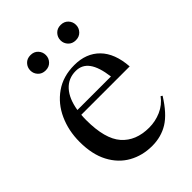

<svg xmlns="http://www.w3.org/2000/svg" viewBox="-208 -800 909 909"><g transform="rotate(-45 246.5 -346.0)"><path d="M277 -522Q356 -522 403.8 -473.5Q451.5 -425 458 -332H134Q132.5 -315.5 132.5 -297.5Q132.5 -172 181 -116.8Q229.5 -61.5 318.5 -61.5Q360 -61.5 398.5 -78.2Q437 -95 462 -129L470 -123.5Q423.5 -49 375.8 -19.5Q328 10 267.5 10Q202.5 10 150.2 -19.2Q98 -48.5 67.8 -105.8Q37.5 -163 37.5 -247Q37.5 -321.5 65.8 -384Q94 -446.5 147.8 -484.2Q201.5 -522 277 -522ZM262 -497.5Q212 -497.5 179.8 -462Q147.5 -426.5 137 -361H361.5Q352.5 -431 328.2 -464.2Q304 -497.5 262 -497.5ZM163.5 -599.5Q140 -599.5 125.8 -614.8Q111.5 -630 111.5 -650.5Q111.5 -671.5 125.8 -686.8Q140 -702 163.5 -702Q187 -702 201.2 -686.8Q215.5 -671.5 215.5 -650.5Q215.5 -630 201.2 -614.8Q187 -599.5 163.5 -599.5ZM365.5 -599.5Q342 -599.5 327.8 -614.8Q313.5 -630 313.5 -650.5Q313.5 -671.5 327.8 -686.8Q342 -702 365.5 -702Q389 -702 403.2 -686.8Q417.5 -671.5 417.5 -650.5Q417.5 -630 403.2 -614.8Q389 -599.5 365.5 -599.5Z"/></g></svg>

Font: Newsreader Display
Style: Regular
Weight: 400
Designer: Hugues Gentile
Foundry: Production Type
Version: Version 1.001